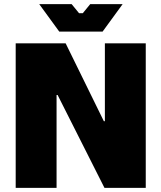

<svg xmlns="http://www.w3.org/2000/svg" viewBox="-20 -910 782 930"><path d="M267 -757H477L574 -890H417L381 -846H363L327 -890H170ZM56 0H254V-450H259L486 0H686V-700H488V-323H483L298 -700H56Z"/></svg>

Font: Fixel Text Black
Style: Regular
Weight: 900
Width: 4
Designer: AlfaBravo + MacPaw
Foundry: Kyrylo Tkachov, Marchela Mozhyna, Serhii Makarenko, Maria Weinstein, Zakhar Kryvoshyya
Version: Version 1.211